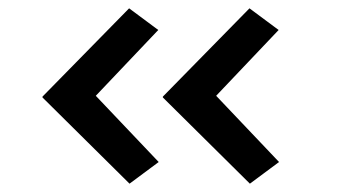

<svg xmlns="http://www.w3.org/2000/svg" viewBox="-20 -491 809 461"><path d="M650 -102 499 -261 649 -419 579 -471 371 -259V-257L580 -50ZM361 -102 210 -261 360 -419 290 -471 82 -259V-257L291 -50Z"/></svg>

Font: Lexend Peta
Style: Regular
Weight: 400
Designer: Bonnie Shaver-Troup, Thomas Jockin
Foundry: Lexend
Version: Version 1.007